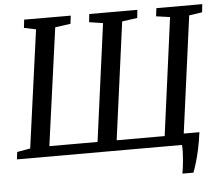

<svg xmlns="http://www.w3.org/2000/svg" viewBox="-59 -810 1184 1030"><g transform="rotate(-5 533.5 -295.5)"><path d="M882 153.5Q885 136 887.5 116.2Q890 96.5 891.5 76.2Q893 56 893.8 36.8Q894.5 17.5 893 0L838.5 -60H992Q985 -7 976 33.5Q967 74 958 103.5Q949 133 941 153.5ZM4 0 9 -39.5 80 -52 167 -686 103 -699.5 108 -743.5 359 -743 353.5 -699.5 270.5 -688 183.5 -55.5H443L528 -688L454 -699.5L458.5 -743H717.5L713 -699.5L631 -688L546 -55.5H804.5L889 -689L814.5 -699.5L820 -743H1067L1062.5 -699.5L992 -689L907 -55.5L981 -39L976.5 0Z"/></g></svg>

Font: Merriweather 20pt
Style: Italic
Weight: 400
Italic angle: -7.8°
Version: Version 2.101